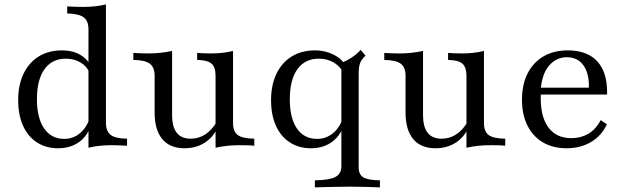

<svg xmlns="http://www.w3.org/2000/svg" viewBox="-20 -652 2800 859"><path d="M375.8 8.9V-521Q375.8 -558.1 354.8 -574.2Q333.9 -590.3 280.6 -591.9V-623.4Q296 -622.6 313.7 -621.8Q331.5 -621 350.8 -621Q379 -621 404.8 -623.8Q430.6 -626.6 454 -632.3V-102.4Q454 -65.3 474.6 -48.8Q495.2 -32.3 548.4 -31.5V0Q533.9 -0.8 516.1 -1.6Q498.4 -2.4 479.8 -2.4Q451.6 -2.4 425.4 0.4Q399.2 3.2 375.8 8.9ZM239.5 11.3Q185.5 11.3 145.2 -14.9Q104.8 -41.1 83.1 -89.5Q61.3 -137.9 61.3 -204Q61.3 -272.6 85.5 -322.6Q109.7 -372.6 153.6 -399.6Q197.6 -426.6 257.3 -426.6Q306.5 -426.6 340.3 -406Q374.2 -385.5 385.5 -354.8L379.8 -327.4Q369.4 -354.8 340.7 -372.2Q312.1 -389.5 274.2 -389.5Q212.9 -389.5 179 -342.3Q145.2 -295.2 145.2 -208.9Q145.2 -124.2 177.4 -77.4Q209.7 -30.6 267.7 -30.6Q308.1 -30.6 338.7 -56.9Q369.4 -83.1 383.1 -129L387.9 -99.2Q375 -46.8 335.5 -17.7Q296 11.3 239.5 11.3Z M805.6 11.3Q740.3 11.3 706 -29.8Q671.8 -71 671.8 -148.4V-312.9Q671.8 -350.8 650.4 -366.9Q629 -383.1 576.6 -383.9V-415.3Q589.5 -414.5 606.9 -413.7Q624.2 -412.9 644.4 -412.9Q672.6 -412.9 698 -415.7Q723.4 -418.5 750 -424.2V-137.9Q750 -84.7 770.6 -58.1Q791.1 -31.5 833.9 -31.5Q868.5 -31.5 898 -50.4Q927.4 -69.4 949.2 -106.5L948.4 -71Q927.4 -31.5 890.3 -10.1Q853.2 11.3 805.6 11.3ZM944.4 8.9V-312.9Q944.4 -351.6 926.2 -367.3Q908.1 -383.1 862.1 -383.9V-415.3Q874.2 -414.5 889.9 -413.7Q905.6 -412.9 923.4 -412.9Q950.8 -412.9 975.4 -415.7Q1000 -418.5 1022.6 -424.2V-102.4Q1022.6 -63.7 1043.5 -48Q1064.5 -32.3 1117.7 -31.5V0Q1104 -1.6 1086.7 -2Q1069.4 -2.4 1050.8 -2.4Q1022.6 -2.4 996.4 0.4Q970.2 3.2 944.4 8.9Z M1388.7 186.3V154.8Q1453.2 154 1480.2 139.9Q1507.3 125.8 1507.3 92.7V-371Q1524.2 -377.4 1539.9 -386.3Q1555.6 -395.2 1569.4 -406Q1583.1 -416.9 1593.5 -429L1615.3 -403.2Q1603.2 -391.9 1596.4 -380.6Q1589.5 -369.4 1587.1 -355.2Q1584.7 -341.1 1584.7 -321V96.8Q1584.7 129 1605.6 141.5Q1626.6 154 1679.8 154.8V186.3Q1660.5 185.5 1623.4 184.3Q1586.3 183.1 1545.2 183.1Q1516.1 183.1 1485.9 183.9Q1455.6 184.7 1430.2 185.1Q1404.8 185.5 1388.7 186.3ZM1371 11.3Q1316.9 11.3 1276.6 -14.9Q1236.3 -41.1 1214.5 -89.5Q1192.7 -137.9 1192.7 -203.2Q1192.7 -271.8 1216.9 -322.2Q1241.1 -372.6 1285.5 -399.6Q1329.8 -426.6 1389.5 -426.6Q1421.8 -426.6 1448.8 -417.3Q1475.8 -408.1 1494.8 -394Q1513.7 -379.8 1521 -364.5L1512.9 -331.5Q1500.8 -355.6 1472.6 -372.6Q1444.4 -389.5 1406.5 -389.5Q1344.4 -389.5 1310.5 -342.3Q1276.6 -295.2 1276.6 -208.1Q1276.6 -123.4 1308.5 -77Q1340.3 -30.6 1399.2 -30.6Q1439.5 -30.6 1471.4 -57.3Q1503.2 -83.9 1516.1 -132.3L1521 -106.5Q1508.9 -50.8 1469 -19.8Q1429 11.3 1371 11.3Z M1928.2 11.3Q1862.9 11.3 1828.6 -29.8Q1794.4 -71 1794.4 -148.4V-312.9Q1794.4 -350.8 1773 -366.9Q1751.6 -383.1 1699.2 -383.9V-415.3Q1712.1 -414.5 1729.4 -413.7Q1746.8 -412.9 1766.9 -412.9Q1795.2 -412.9 1820.6 -415.7Q1846 -418.5 1872.6 -424.2V-137.9Q1872.6 -84.7 1893.1 -58.1Q1913.7 -31.5 1956.5 -31.5Q1991.1 -31.5 2020.6 -50.4Q2050 -69.4 2071.8 -106.5L2071 -71Q2050 -31.5 2012.9 -10.1Q1975.8 11.3 1928.2 11.3ZM2066.9 8.9V-312.9Q2066.9 -351.6 2048.8 -367.3Q2030.6 -383.1 1984.7 -383.9V-415.3Q1996.8 -414.5 2012.5 -413.7Q2028.2 -412.9 2046 -412.9Q2073.4 -412.9 2098 -415.7Q2122.6 -418.5 2145.2 -424.2V-102.4Q2145.2 -63.7 2166.1 -48Q2187.1 -32.3 2240.3 -31.5V0Q2226.6 -1.6 2209.3 -2Q2191.9 -2.4 2173.4 -2.4Q2145.2 -2.4 2119 0.4Q2092.7 3.2 2066.9 8.9Z M2515.3 11.3Q2454 11.3 2409.3 -14.9Q2364.5 -41.1 2339.9 -89.9Q2315.3 -138.7 2315.3 -205.6Q2315.3 -273.4 2340.3 -323Q2365.3 -372.6 2411.3 -399.6Q2457.3 -426.6 2520.2 -426.6Q2575.8 -426.6 2615.7 -405.6Q2655.6 -384.7 2676.6 -340.7Q2697.6 -296.8 2696 -229H2366.9L2366.1 -259.7H2614.5Q2616.1 -300 2605.2 -330.6Q2594.4 -361.3 2572.2 -378.6Q2550 -396 2516.1 -396Q2470.2 -396 2437.9 -360.1Q2405.6 -324.2 2399.2 -252.4L2400.8 -250.8Q2400 -241.9 2399.6 -232.7Q2399.2 -223.4 2399.2 -212.9Q2399.2 -126.6 2434.7 -80.2Q2470.2 -33.9 2536.3 -33.9Q2578.2 -33.9 2611.7 -53.2Q2645.2 -72.6 2667.7 -114.5L2695.2 -96Q2671.8 -45.2 2624.6 -16.9Q2577.4 11.3 2515.3 11.3Z"/></svg>

Font: Playfair 12pt
Style: Regular
Weight: 400
Designer: Claus Eggers Sørensen
Foundry: Claus Eggers Sørensen
Version: Version 2.000;gftools[0.9.28]